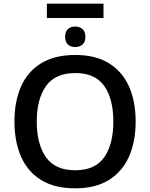

<svg xmlns="http://www.w3.org/2000/svg" viewBox="-20 -1028 827 1058"><path d="M727.5 -357.9Q727.5 -247.6 690.7 -164.8Q653.8 -82 579.8 -36.1Q505.9 9.8 394 9.8Q280.3 9.8 206.1 -36.4Q131.8 -82.5 95.7 -165.5Q59.6 -248.5 59.6 -358.9Q59.6 -468.8 95.9 -551.3Q132.3 -633.8 206.8 -679.4Q281.2 -725.1 395 -725.1Q505.9 -725.1 579.8 -679.7Q653.8 -634.3 690.7 -551.8Q727.5 -469.2 727.5 -357.9ZM182.6 -357.9Q182.6 -233.4 233.4 -161.6Q284.2 -89.8 394 -89.8Q504.4 -89.8 554.4 -161.6Q604.5 -233.4 604.5 -357.9Q604.5 -483.4 554.4 -554.4Q504.4 -625.5 395 -625.5Q284.7 -625.5 233.6 -554Q182.6 -482.4 182.6 -357.9ZM550.3 -1007.8V-928.7H238.3V-1007.8ZM394.5 -881.8Q418.5 -881.8 434.6 -867.9Q450.7 -854 450.7 -825.2Q450.7 -796.9 434.6 -782.7Q418.5 -768.6 394.5 -768.6Q369.6 -768.6 354.2 -782.7Q338.9 -796.9 338.9 -825.2Q338.9 -854 354.2 -867.9Q369.6 -881.8 394.5 -881.8Z"/></svg>

Font: Open Sans SemiBold
Style: Regular
Weight: 600
Designer: Monotype Design Team
Foundry: Monotype Imaging Inc.
Version: Version 3.003; ttfautohint (v1.8.4)